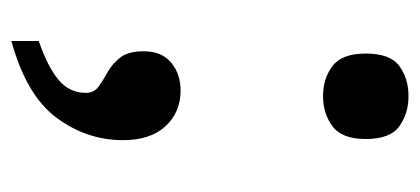

<svg xmlns="http://www.w3.org/2000/svg" viewBox="-220 -363 737 337"><g transform="rotate(90 148.5 -194.5)"><path d="M149 -393Q118 -393 96 -409.5Q74 -426 74 -468Q74 -511 96 -527Q118 -543 149 -543Q179 -543 201.5 -527Q224 -511 224 -468Q224 -426 201.5 -409.5Q179 -393 149 -393ZM52 106Q98 90 120.5 71Q143 52 143 23Q143 9 132 1Q121 -7 106.5 -15Q92 -23 81 -37Q70 -51 70 -78Q70 -110 90 -126.5Q110 -143 139 -143Q177 -143 201.5 -116.5Q226 -90 226 -42Q226 22 186.5 75Q147 128 52 154Z"/></g></svg>

Font: Noto Serif NP Hmong SemiBold
Style: Regular
Weight: 600
Designer: Dalton Maag Ltd
Foundry: Dalton Maag Ltd
Version: Version 1.001; ttfautohint (v1.8.4.7-5d5b)